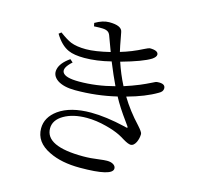

<svg xmlns="http://www.w3.org/2000/svg" viewBox="-118 -915 1114 1087"><g transform="rotate(15 439.0 -371.5)"><path d="M442 48Q334 48 261 12Q173 -30 173 -111Q173 -176 235 -221Q304 -270 424 -270Q511 -270 627 -243Q632 -242 634 -241Q651 -236 641 -250Q637 -256 626 -271Q574 -342 545 -397Q428 -369 303 -369Q235 -369 198 -394Q163 -419 171 -456Q179 -495 232 -532L249 -517Q201 -474 215 -449Q230 -422 311 -422Q413 -422 518 -450Q492 -504 461 -580Q377 -559 306 -559Q245 -559 212 -574Q166 -594 130 -654L144 -665Q186 -634 212 -623Q247 -609 302 -609Q355 -609 442 -630Q435 -648 422 -684Q415 -702 412 -711Q406 -730 397 -737Q386 -746 364 -747Q347 -748 313 -746L309 -765Q353 -791 391 -791Q464 -791 470 -755Q472 -747 475 -729Q485 -673 492 -644Q557 -663 621 -696Q645 -708 651 -708Q700 -708 701 -684Q701 -670 679 -655Q633 -626 508 -591Q530 -524 562 -462Q609 -477 650 -494Q681 -507 713 -523Q733 -534 741 -534Q788 -538 788 -509Q788 -490 765 -478Q698 -438 592 -409Q636 -336 699 -269Q728 -237 728 -226Q728 -201 717 -177Q704 -152 687 -152Q672 -152 642 -170Q621 -183 607 -190Q572 -207 525 -219Q464 -235 409 -235Q328 -235 275 -204Q222 -173 222 -124Q222 -19 444 -19Q488 -19 536 -26Q566 -30 582 -30Q605 -30 619 -21Q633 -12 633 2Q633 48 442 48Z"/></g></svg>

Font: Cactus Classical Serif
Style: Regular
Weight: 400
Designer: Henry Chan (via Glyphwiki)、田海東、宇文滿月
Foundry: Moonlit Owen
Version: Version 1.000